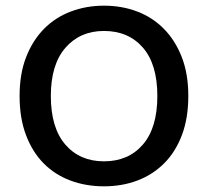

<svg xmlns="http://www.w3.org/2000/svg" viewBox="-20 -642 733 676"><path d="M643 -304Q643 -226 620.5 -166.5Q598 -107 558 -67Q518 -27 464 -6.5Q410 14 346 14Q282 14 227.5 -6.5Q173 -27 133.5 -67Q94 -107 71.5 -166.5Q49 -226 49 -304Q49 -382 72 -441Q95 -500 135 -540.5Q175 -581 229.5 -601.5Q284 -622 346 -622Q409 -622 463 -601.5Q517 -581 557 -540.5Q597 -500 620 -441Q643 -382 643 -304ZM534 -304Q534 -416 483 -474.5Q432 -533 346 -533Q262 -533 210.5 -474Q159 -415 159 -304Q159 -192 210 -133Q261 -74 346 -74Q432 -74 483 -133Q534 -192 534 -304Z"/></svg>

Font: Baloo Tammudu 2 Medium
Style: Regular
Weight: 500
Designer: Maithili Shingre, Omkar Shende and Ek Type
Foundry: Ek Type
Version: Version 1.640;hotconv 1.0.111;makeotfexe 2.5.65597; ttfautoh